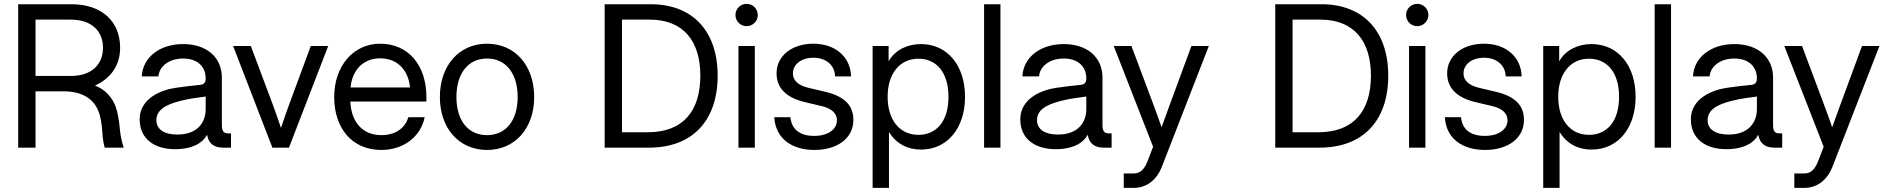

<svg xmlns="http://www.w3.org/2000/svg" viewBox="-20 -749 9569 974"><path d="M72.3 0H160.2V-285.6H303.7C398.4 -285.6 453.1 -246.6 477.5 -189.5C489.7 -161.1 496.6 -122.1 499.5 -74.2C501.5 -43 504.4 -25.4 511.2 0H607.4C596.7 -32.7 590.3 -66.9 587.9 -95.2C584.5 -137.2 576.7 -179.2 567.9 -204.6C551.3 -252 515.1 -295.4 461.9 -314.9C537.6 -349.1 589.4 -413.1 589.4 -506.8C589.4 -642.6 494.1 -727.5 342.3 -727.5H72.3ZM160.2 -363.8V-649.4H339.4C440.4 -649.4 502.4 -595.2 502.4 -506.8C502.4 -418.5 440.9 -363.8 340.3 -363.8Z M868.2 7.8C965.3 7.8 1012.2 -30.8 1029.3 -63.5H1031.2C1038.1 -21 1065.9 0 1111.3 0H1151.9V-72.3H1137.7C1114.3 -72.3 1105.5 -84 1105.5 -115.2V-355.5C1105.5 -457.5 1029.3 -525.4 909.2 -525.4C787.1 -525.4 703.6 -455.6 699.2 -361.3H783.7C787.6 -412.6 837.4 -452.1 909.2 -452.1C981.4 -452.1 1023.4 -411.1 1023.4 -351.6C1023.4 -328.1 1014.2 -319.8 989.7 -317.9C956.5 -314.9 921.4 -310.5 872.6 -303.7C798.3 -293.5 688.5 -250 688.5 -144C688.5 -42.5 765.6 7.8 868.2 7.8ZM879.9 -66.4C814 -66.4 773.4 -92.3 773.4 -139.2C773.4 -190.9 818.8 -218.3 897.5 -237.8C944.3 -250 984.4 -253.4 1023.4 -259.3V-195.3C1023.4 -127.9 981.4 -66.4 879.9 -66.4Z M1361.8 0H1445.8L1645 -515.6H1556.6L1446.8 -218.8C1432.1 -179.2 1418.9 -139.6 1405.3 -100.1C1392.1 -139.6 1378.4 -179.2 1363.8 -218.8L1252.4 -515.6H1162.6Z M1914.6 11.7C2026.9 11.7 2114.7 -55.7 2134.3 -154.3H2051.3C2035.6 -100.6 1987.8 -63.5 1914.6 -63.5C1816.9 -63.5 1761.2 -132.8 1757.3 -233.9H2143.1V-256.8C2143.1 -417 2052.2 -527.3 1908.7 -527.3C1772 -527.3 1675.3 -413.6 1675.3 -256.8C1675.3 -101.6 1763.2 11.7 1914.6 11.7ZM1758.3 -305.2C1767.1 -396 1824.2 -453.1 1908.7 -453.1C1993.7 -453.1 2051.3 -396 2060.1 -305.2Z M2450.7 11.7C2593.8 11.7 2689.9 -99.6 2689.9 -256.8C2689.9 -415 2593.8 -527.3 2450.7 -527.3C2307.6 -527.3 2211.4 -415 2211.4 -256.8C2211.4 -99.6 2307.6 11.7 2450.7 11.7ZM2450.7 -63.5C2353 -63.5 2295.4 -139.6 2295.4 -256.8C2295.4 -375 2353.5 -452.1 2450.7 -452.1C2547.9 -452.1 2606 -374.5 2606 -256.8C2606 -140.1 2548.3 -63.5 2450.7 -63.5Z M3272 0C3493.7 0 3620.6 -137.7 3620.6 -365.2C3620.6 -590.8 3493.7 -727.5 3281.7 -727.5H3047.4V0ZM3135.3 -78.1V-649.4H3275.9C3446.8 -649.4 3532.7 -541 3532.7 -365.2C3532.7 -187.5 3446.8 -78.1 3266.1 -78.1Z M3726.1 0H3809.1V-515.6H3726.1ZM3767.6 -616.2C3798.8 -616.2 3824.2 -641.6 3824.2 -672.9C3824.2 -704.1 3798.8 -729.5 3767.6 -729.5C3736.3 -729.5 3710.9 -704.1 3710.9 -672.9C3710.9 -641.6 3736.3 -616.2 3767.6 -616.2Z M4111.8 11.7C4224.1 11.7 4309.1 -44.9 4309.1 -140.6C4309.1 -214.8 4264.2 -260.3 4165.5 -283.7L4082.5 -303.2C4032.7 -314.9 4002.4 -337.9 4002.4 -377C4002.4 -420.9 4043 -456.1 4106.4 -456.1C4172.9 -456.1 4215.3 -416 4216.3 -361.3H4297.4C4294.4 -463.9 4213.9 -527.3 4106.4 -527.3C3996.1 -527.3 3919.4 -464.8 3919.4 -377C3919.4 -301.8 3969.2 -252.9 4064.9 -230.5L4147.9 -210.9C4193.8 -200.2 4225.6 -177.7 4225.6 -138.7C4225.6 -92.8 4181.2 -59.6 4109.9 -59.6C4037.6 -59.6 3995.6 -92.8 3989.7 -154.3H3907.7C3914.6 -42 4001.5 11.7 4111.8 11.7Z M4406.7 204.1H4489.7V-78.1H4490.7C4527.8 -18.6 4585 9.8 4651.9 9.8C4786.1 9.8 4875.5 -99.1 4875.5 -257.8C4875.5 -417 4786.1 -525.4 4651.9 -525.4C4585 -525.4 4522 -497.1 4488.8 -439.5H4487.8V-515.6H4406.7ZM4639.2 -64.9C4543.5 -64.9 4482.9 -141.1 4482.9 -257.8C4482.9 -374.5 4543.5 -451.2 4639.2 -451.2C4728.5 -451.2 4791.5 -384.3 4791.5 -257.8C4791.5 -131.3 4728.5 -64.9 4639.2 -64.9Z M5055.2 -727.5H4972.2V0H5055.2Z M5335.4 7.8C5432.6 7.8 5479.5 -30.8 5496.6 -63.5H5498.5C5505.4 -21 5533.2 0 5578.6 0H5619.1V-72.3H5605C5581.5 -72.3 5572.8 -84 5572.8 -115.2V-355.5C5572.8 -457.5 5496.6 -525.4 5376.5 -525.4C5254.4 -525.4 5170.9 -455.6 5166.5 -361.3H5251C5254.9 -412.6 5304.7 -452.1 5376.5 -452.1C5448.7 -452.1 5490.7 -411.1 5490.7 -351.6C5490.7 -328.1 5481.4 -319.8 5457 -317.9C5423.8 -314.9 5388.7 -310.5 5339.8 -303.7C5265.6 -293.5 5155.8 -250 5155.8 -144C5155.8 -42.5 5232.9 7.8 5335.4 7.8ZM5347.2 -66.4C5281.2 -66.4 5240.7 -92.3 5240.7 -139.2C5240.7 -190.9 5286.1 -218.3 5364.7 -237.8C5411.6 -250 5451.7 -253.4 5490.7 -259.3V-195.3C5490.7 -127.9 5448.7 -66.4 5347.2 -66.4Z M5680.7 204.1H5731.4C5796.4 204.1 5847.7 165 5874.5 95.7L6112.3 -515.6H6023.9L5914.6 -218.8C5900.4 -180.2 5886.2 -141.6 5872.6 -103C5859.4 -141.6 5845.7 -180.2 5831.1 -218.8L5719.7 -515.6H5629.9L5829.6 -4.4L5801.3 68.8C5784.7 111.8 5763.2 130.9 5731.4 130.9H5680.7Z M6673.8 0C6895.5 0 7022.5 -137.7 7022.5 -365.2C7022.5 -590.8 6895.5 -727.5 6683.6 -727.5H6449.2V0ZM6537.1 -78.1V-649.4H6677.7C6848.6 -649.4 6934.6 -541 6934.6 -365.2C6934.6 -187.5 6848.6 -78.1 6668 -78.1Z M7127.9 0H7210.9V-515.6H7127.9ZM7169.4 -616.2C7200.7 -616.2 7226.1 -641.6 7226.1 -672.9C7226.1 -704.1 7200.7 -729.5 7169.4 -729.5C7138.2 -729.5 7112.8 -704.1 7112.8 -672.9C7112.8 -641.6 7138.2 -616.2 7169.4 -616.2Z M7513.7 11.7C7626 11.7 7710.9 -44.9 7710.9 -140.6C7710.9 -214.8 7666 -260.3 7567.4 -283.7L7484.4 -303.2C7434.6 -314.9 7404.3 -337.9 7404.3 -377C7404.3 -420.9 7444.8 -456.1 7508.3 -456.1C7574.7 -456.1 7617.2 -416 7618.2 -361.3H7699.2C7696.3 -463.9 7615.7 -527.3 7508.3 -527.3C7397.9 -527.3 7321.3 -464.8 7321.3 -377C7321.3 -301.8 7371.1 -252.9 7466.8 -230.5L7549.8 -210.9C7595.7 -200.2 7627.4 -177.7 7627.4 -138.7C7627.4 -92.8 7583 -59.6 7511.7 -59.6C7439.5 -59.6 7397.5 -92.8 7391.6 -154.3H7309.6C7316.4 -42 7403.3 11.7 7513.7 11.7Z M7808.6 204.1H7891.6V-78.1H7892.6C7929.7 -18.6 7986.8 9.8 8053.7 9.8C8188 9.8 8277.3 -99.1 8277.3 -257.8C8277.3 -417 8188 -525.4 8053.7 -525.4C7986.8 -525.4 7923.8 -497.1 7890.6 -439.5H7889.6V-515.6H7808.6ZM8041 -64.9C7945.3 -64.9 7884.8 -141.1 7884.8 -257.8C7884.8 -374.5 7945.3 -451.2 8041 -451.2C8130.4 -451.2 8193.4 -384.3 8193.4 -257.8C8193.4 -131.3 8130.4 -64.9 8041 -64.9Z M8457 -727.5H8374V0H8457Z M8737.3 7.8C8834.5 7.8 8881.3 -30.8 8898.4 -63.5H8900.4C8907.2 -21 8935.1 0 8980.5 0H9021V-72.3H9006.8C8983.4 -72.3 8974.6 -84 8974.6 -115.2V-355.5C8974.6 -457.5 8898.4 -525.4 8778.3 -525.4C8656.2 -525.4 8572.8 -455.6 8568.4 -361.3H8652.8C8656.7 -412.6 8706.5 -452.1 8778.3 -452.1C8850.6 -452.1 8892.6 -411.1 8892.6 -351.6C8892.6 -328.1 8883.3 -319.8 8858.9 -317.9C8825.7 -314.9 8790.5 -310.5 8741.7 -303.7C8667.5 -293.5 8557.6 -250 8557.6 -144C8557.6 -42.5 8634.8 7.8 8737.3 7.8ZM8749 -66.4C8683.1 -66.4 8642.6 -92.3 8642.6 -139.2C8642.6 -190.9 8688 -218.3 8766.6 -237.8C8813.5 -250 8853.5 -253.4 8892.6 -259.3V-195.3C8892.6 -127.9 8850.6 -66.4 8749 -66.4Z M9082.5 204.1H9133.3C9198.2 204.1 9249.5 165 9276.4 95.7L9514.2 -515.6H9425.8L9316.4 -218.8C9302.2 -180.2 9288.1 -141.6 9274.4 -103C9261.2 -141.6 9247.6 -180.2 9232.9 -218.8L9121.6 -515.6H9031.7L9231.4 -4.4L9203.1 68.8C9186.5 111.8 9165 130.9 9133.3 130.9H9082.5Z"/></svg>

Font: Raveo Display Display
Style: Regular
Weight: 400
Designer: Jakub Foglar, Rasmus Andersson (Inter)
Foundry: Jakubfoglar.com
Version: Version 1.100;Glyphs 3.2.3 (3260)